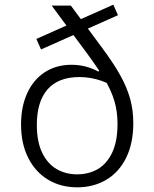

<svg xmlns="http://www.w3.org/2000/svg" viewBox="-20 -789 660 821"><path d="M550 -263Q550 -176 519.2 -114Q488.5 -52 434 -20Q379.5 12 310 12Q240 12 185.8 -20.5Q131.5 -53 100.8 -113.8Q70 -174.5 70 -257Q70 -332.5 96.2 -390.2Q122.5 -448 171.2 -480Q220 -512 286 -512Q316 -512 344.2 -505Q372.5 -498 400.5 -483L427 -506L500 -393.5Q462 -426.5 415.2 -443Q368.5 -459.5 319.5 -459.5Q229.5 -459.5 183.5 -407Q137.5 -354.5 137.5 -255Q137.5 -183.5 160.2 -136.2Q183 -89 221.8 -66.2Q260.5 -43.5 310 -43.5Q359.5 -43.5 398.2 -66Q437 -88.5 459.8 -136.8Q482.5 -185 482.5 -259Q482.5 -312.5 469.2 -357Q456 -401.5 428.5 -448Q401 -494.5 350.5 -563L201 -765H283L417 -584Q465.5 -518.5 494 -467.5Q522.5 -416.5 536.2 -367.5Q550 -318.5 550 -263ZM484.5 -724 155.5 -577.5 135.5 -622.5 464.5 -769Z"/></svg>

Font: Monaspace Neon Var
Style: Regular
Weight: 400
Designer: Riley Cran and the Lettermatic Team
Version: Version 1.000 (Monaspace Neon Var)